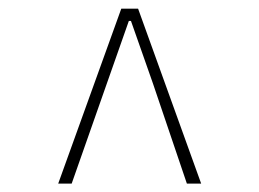

<svg xmlns="http://www.w3.org/2000/svg" viewBox="-20 -780 602 446"><path d="M115.2 -353.5 261.7 -759.8H300.8L447.3 -353.5H414.1L335 -586.9L284.2 -731.4H279.3L228.5 -586.9L146.5 -353.5Z"/></svg>

Font: Reddit Mono ExtraLight
Style: Regular
Weight: 250
Monospace: yes
Designer: Stephen Hutchings
Foundry: Reddit
Version: Version 1.014